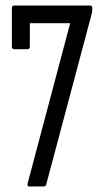

<svg xmlns="http://www.w3.org/2000/svg" viewBox="-20 -675 360 695"><path d="M85 0Q81 0 80 -3Q79 -6 80 -11L234 -591H88V-506Q88 -497 79 -497H32Q23 -497 23 -506V-646Q23 -655 32 -655H306Q314 -655 314 -646V-641Q314 -633 313 -629L147 -6Q144 0 138 0Z"/></svg>

Font: Sofia Sans Extra Condensed
Style: Regular
Weight: 400
Designer: Botio Nikoltchev, Ani Petrova
Foundry: lettersoup
Version: Version 4.101